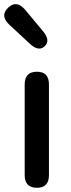

<svg xmlns="http://www.w3.org/2000/svg" viewBox="-30 -890 337 910"><path d="M145 0Q87 0 87 -60V-490Q87 -550 145 -550Q202 -550 202 -490V-60Q202 0 145 0ZM182 -671Q153 -643 110 -684L13 -774Q-31 -816 9 -854Q48 -891 88 -845L173 -743Q211 -698 182 -671Z"/></svg>

Font: Resource Han Rounded TW Medium
Style: Regular
Weight: 500
Designer: Cyano Hao (round all glyphs); Ryoko NISHIZUKA 西塚涼子 (kana, bopomofo & ideographs); Paul D. Hunt (Latin, Greek & Cyrillic)
Foundry: Cyano Hao
Version: 0.990